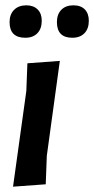

<svg xmlns="http://www.w3.org/2000/svg" viewBox="-20 -698 354 722"><path d="M79 -678Q106 -678 121.5 -662.5Q137 -647 137 -620Q137 -590 120.5 -573Q104 -556 75 -556Q16 -556 16 -615Q16 -644 33 -661Q50 -678 79 -678ZM256 -678Q284 -678 299 -662.5Q314 -647 314 -620Q314 -590 297.5 -573Q281 -556 252 -556Q194 -556 194 -615Q194 -644 210.5 -661Q227 -678 256 -678ZM205 -469 156 -112 152 -5 29 4 79 -356 83 -460Z"/></svg>

Font: Alegreya Sans SC
Style: Bold Italic
Weight: 700
Italic angle: -7°
Designer: Juan Pablo del Peral
Foundry: Huerta Tipografica
Version: Version 2.007